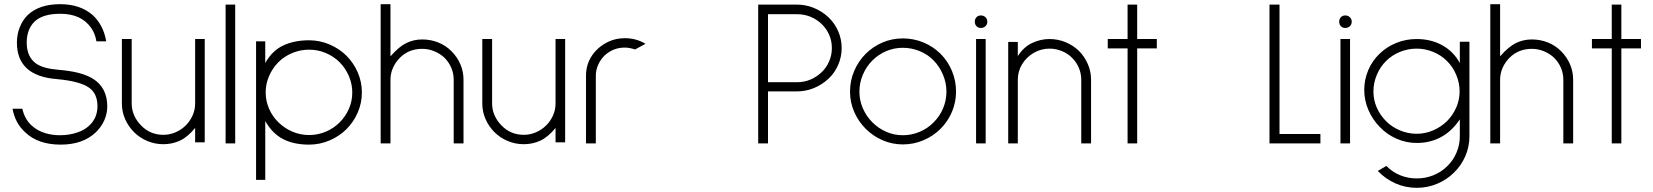

<svg xmlns="http://www.w3.org/2000/svg" viewBox="-20 -687 7923 920"><path d="M442 -489Q436 -526 417 -553Q370 -621 269 -621Q183 -621 144 -582Q108 -545 108 -483Q108 -413 155 -381Q188 -359 256 -353Q317 -348 357 -337.5Q397 -327 425 -310Q494 -267 494 -177Q494 -142 479.5 -110Q465 -78 439 -53Q377 6 271 6Q163 6 102 -52Q53 -95 40 -166H87Q98 -118 128 -89Q158 -60 200 -48Q233 -39 267 -39Q313 -39 353 -53Q412 -74 436 -124Q447 -149 447 -177Q447 -238 408 -266Q364 -298 252 -308Q61 -323 61 -483Q61 -522 74.5 -556Q88 -590 112 -614Q167 -667 268 -667Q365 -667 425 -614Q476 -566 489 -489Z M915 -5V-74Q879 -30 842 -13Q805 4 763 4Q722 4 685.5 -11.5Q649 -27 622 -54Q595 -81 579.5 -116.5Q564 -152 564 -191V-500H611V-191Q611 -161 623 -134Q635 -107 656 -86Q699 -41 763 -41Q793 -41 821 -53Q849 -65 870 -86Q891 -107 903 -134Q915 -161 915 -191V-500H961V-5Z M1061 0V-665H1107V0Z M1640 -420Q1675 -385 1694.5 -339.5Q1714 -294 1714 -244Q1714 -194 1694.5 -148.5Q1675 -103 1640 -68Q1606 -34 1559 -14Q1512 6 1461 6Q1388 6 1336.5 -20.5Q1285 -47 1251 -107V175H1207V-489H1251V-385Q1284 -444 1337 -469Q1390 -494 1461 -494Q1512 -494 1559 -474Q1606 -454 1640 -420ZM1607 -100Q1636 -129 1652 -166Q1668 -203 1668 -244Q1668 -285 1651.5 -323Q1635 -361 1607 -389Q1579 -417 1541 -433Q1503 -449 1461 -449Q1419 -449 1380.5 -433Q1342 -417 1314 -389Q1286 -361 1269.5 -323Q1253 -285 1253 -244Q1253 -203 1269.5 -165.5Q1286 -128 1315 -100Q1344 -72 1381.5 -56Q1419 -40 1461 -40Q1503 -40 1541 -56Q1579 -72 1607 -100Z M2154 0V-305Q2154 -335 2142.5 -362Q2131 -389 2110 -410Q2089 -430 2061 -441.5Q2033 -453 2003 -453Q1939 -453 1896 -410Q1875 -389 1863 -362Q1851 -335 1851 -305V0H1804V-667H1851V-417Q1891 -463 1926.5 -480.5Q1962 -498 2003 -498Q2044 -498 2080 -483.5Q2116 -469 2143 -442Q2171 -414 2186 -379Q2201 -344 2201 -305V0Z M2642 -5V-74Q2606 -30 2569 -13Q2532 4 2490 4Q2449 4 2412.5 -11.5Q2376 -27 2349 -54Q2322 -81 2306.5 -116.5Q2291 -152 2291 -191V-500H2338V-191Q2338 -161 2350 -134Q2362 -107 2383 -86Q2426 -41 2490 -41Q2520 -41 2548 -53Q2576 -65 2597 -86Q2618 -107 2630 -134Q2642 -161 2642 -191V-500H2688V-5Z M3023 -450Q2996 -459 2974 -459Q2917 -459 2876 -420Q2857 -401 2846 -376Q2835 -351 2835 -325V0H2788V-325Q2788 -378 2816.5 -420.5Q2845 -463 2895 -487Q2931 -504 2974 -504Q3029 -504 3073 -477Z M3660 -249V0H3613V-665H3798Q3841 -665 3880 -649Q3919 -633 3950 -604Q3980 -575 3996.5 -537Q4013 -499 4013 -457Q4013 -415 3996.5 -376.5Q3980 -338 3950 -310Q3919 -281 3880 -265Q3841 -249 3798 -249ZM3660 -619V-293H3798Q3866 -293 3917 -341Q3940 -363 3953 -393Q3966 -423 3966 -457Q3966 -491 3953 -520.5Q3940 -550 3917 -572Q3867 -619 3798 -619Z M4128 -70Q4093 -105 4073 -151Q4053 -197 4053 -248Q4053 -300 4073 -347Q4093 -394 4128 -429Q4163 -464 4209 -483.5Q4255 -503 4306 -503Q4358 -503 4405 -483.5Q4452 -464 4487 -429Q4522 -394 4541.5 -347Q4561 -300 4561 -248Q4561 -197 4541.5 -151Q4522 -105 4487 -70Q4452 -35 4405 -15Q4358 5 4306 5Q4255 5 4209 -15Q4163 -35 4128 -70ZM4160 -397Q4131 -368 4114.5 -329Q4098 -290 4098 -248Q4098 -206 4114.5 -168Q4131 -130 4160 -101Q4189 -72 4226.5 -55.5Q4264 -39 4306 -39Q4348 -39 4387 -55.5Q4426 -72 4454 -101Q4483 -130 4499 -168Q4515 -206 4515 -248Q4515 -290 4498.5 -329Q4482 -368 4454 -397Q4426 -426 4387 -442Q4348 -458 4306 -458Q4264 -458 4226.5 -442Q4189 -426 4160 -397Z M4651 -583Q4651 -596 4659 -604.5Q4667 -613 4680 -613Q4693 -613 4702 -604.5Q4711 -596 4711 -583Q4711 -570 4702 -561.5Q4693 -553 4680 -553Q4667 -553 4659 -561.5Q4651 -570 4651 -583ZM4657 0V-500H4703V0Z M5161 0V-305Q5161 -335 5149.5 -362Q5138 -389 5117 -410Q5096 -431 5067.5 -442.5Q5039 -454 5009 -454Q4969 -454 4934 -434Q4899 -414 4878 -380Q4857 -346 4857 -305V0H4811V-486H4857V-418Q4885 -462 4925.5 -481Q4966 -500 5009 -500Q5049 -500 5085.5 -485Q5122 -470 5150 -443Q5177 -416 5192.5 -380Q5208 -344 5208 -305V0Z M5429 -455V0H5383V-455H5288V-500H5383V-665H5429V-500H5523V-455Z M6063 0V-665H6111V-45H6307V0Z M6397 -583Q6397 -596 6405 -604.5Q6413 -613 6426 -613Q6439 -613 6448 -604.5Q6457 -596 6457 -583Q6457 -570 6448 -561.5Q6439 -553 6426 -553Q6413 -553 6405 -561.5Q6397 -570 6397 -583ZM6403 0V-500H6449V0Z M6582 132 6623 108Q6651 137 6688.5 152.5Q6726 168 6769 168Q6811 168 6849 152.5Q6887 137 6915 109Q6943 82 6959 44.5Q6975 7 6975 -34V-115Q6899 -2 6768 -2Q6718 -2 6671.5 -22.5Q6625 -43 6591 -79Q6556 -115 6536.5 -161Q6517 -207 6517 -256Q6517 -306 6536.5 -351.5Q6556 -397 6591 -430Q6625 -463 6671 -481.5Q6717 -500 6768 -500Q6837 -500 6891 -470Q6945 -440 6975 -385V-487H7021V-34Q7021 16 7001.5 61Q6982 106 6947 140Q6913 174 6866.5 193.5Q6820 213 6769 213Q6714 213 6666 191.5Q6618 170 6582 132ZM6622 -395Q6594 -368 6577.5 -329Q6561 -290 6561 -249Q6561 -208 6577 -171.5Q6593 -135 6622 -106Q6650 -78 6688.5 -62Q6727 -46 6768 -46Q6809 -46 6846.5 -62Q6884 -78 6913 -106Q6941 -134 6957.5 -171Q6974 -208 6974 -249Q6974 -290 6957.5 -329Q6941 -368 6913 -395Q6885 -423 6847 -438.5Q6809 -454 6768 -454Q6727 -454 6688.5 -438.5Q6650 -423 6622 -395Z M7471 0V-305Q7471 -335 7459.5 -362Q7448 -389 7427 -410Q7406 -430 7378 -441.5Q7350 -453 7320 -453Q7256 -453 7213 -410Q7192 -389 7180 -362Q7168 -335 7168 -305V0H7121V-667H7168V-417Q7208 -463 7243.5 -480.5Q7279 -498 7320 -498Q7361 -498 7397 -483.5Q7433 -469 7460 -442Q7488 -414 7503 -379Q7518 -344 7518 -305V0Z M7749 -455V0H7703V-455H7608V-500H7703V-665H7749V-500H7843V-455Z"/></svg>

Font: Sulphur Point Light
Style: Regular
Weight: 300
Designer: Noponies / Dale Sattler
Foundry: Noponies
Version: Version 1.000; ttfautohint (v1.8)